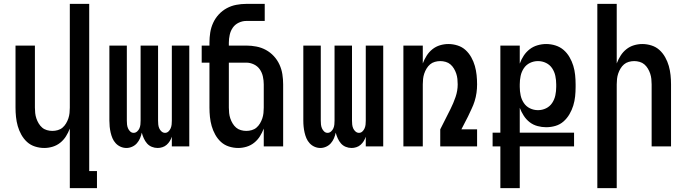

<svg xmlns="http://www.w3.org/2000/svg" viewBox="-20 -755 3540 990"><path d="M340 215V-92Q332 -71 320 -52Q308 -33 290.5 -19Q273 -5 251.5 1.5Q230 8 208 8Q184 8 160.5 0.5Q137 -7 119.5 -23Q102 -39 90 -60.5Q78 -82 71.5 -105Q65 -128 62.5 -152Q60 -176 60 -200V-520H160V-200Q160 -186 161.5 -172Q163 -158 167.5 -144.5Q172 -131 179.5 -118.5Q187 -106 197.5 -97Q208 -88 222 -84Q236 -80 250 -80Q264 -80 278 -84Q292 -88 302.5 -97Q313 -106 320.5 -118.5Q328 -131 332.5 -144.5Q337 -158 338.5 -172Q340 -186 340 -200V-735H440V127H480V215Z M632 8Q616 8 601.5 1.5Q587 -5 576.5 -16.5Q566 -28 560 -42Q554 -56 550.5 -71.5Q547 -87 545.5 -102Q544 -117 544 -133V-520H634V-133Q634 -123 635 -113Q636 -103 640 -93.5Q644 -84 651.5 -77Q659 -70 669 -70Q679 -70 687 -77Q695 -84 699 -93.5Q703 -103 704 -113Q705 -123 705 -133V-520H795V-133Q795 -123 796 -113Q797 -103 801 -93.5Q805 -84 813 -77Q821 -70 831 -70Q841 -70 848.5 -77Q856 -84 860 -93.5Q864 -103 865 -113Q866 -123 866 -133V-520H956V0H866V-50Q862 -38 855.5 -27.5Q849 -17 839.5 -8.5Q830 0 817.5 4Q805 8 793 8Q777 8 762.5 2Q748 -4 738 -15.5Q728 -27 721.5 -41.5Q715 -56 711 -71Q708 -56 702 -42Q696 -28 686 -16.5Q676 -5 661.5 1.5Q647 8 632 8Z M1208 8Q1184 8 1160.5 0.5Q1137 -7 1119.5 -23Q1102 -39 1090 -60.5Q1078 -82 1071.5 -105Q1065 -128 1062.5 -152Q1060 -176 1060 -200V-432H1020V-520H1060V-535Q1060 -561 1064 -587Q1068 -613 1079 -637Q1090 -661 1108 -680.5Q1126 -700 1149 -712.5Q1172 -725 1198 -730Q1224 -735 1250 -735H1345V-647H1250Q1230 -647 1211 -638Q1192 -629 1180.5 -612.5Q1169 -596 1164.5 -575.5Q1160 -555 1160 -535V-520H1250Q1276 -520 1302 -515Q1328 -510 1351 -497.5Q1374 -485 1392 -465.5Q1410 -446 1421 -422Q1432 -398 1436 -372Q1440 -346 1440 -320V0H1340V-92Q1332 -71 1320 -52Q1308 -33 1290.5 -19Q1273 -5 1251.5 1.5Q1230 8 1208 8ZM1250 -80Q1264 -80 1278 -84Q1292 -88 1302.5 -97Q1313 -106 1320.5 -118.5Q1328 -131 1332.5 -144.5Q1337 -158 1338.5 -172Q1340 -186 1340 -200V-320Q1340 -340 1335.5 -360.5Q1331 -381 1319.5 -397.5Q1308 -414 1289 -423Q1270 -432 1250 -432H1160V-200Q1160 -186 1161.5 -172Q1163 -158 1167.5 -144.5Q1172 -131 1179.5 -118.5Q1187 -106 1197.5 -97Q1208 -88 1222 -84Q1236 -80 1250 -80Z M1632 8Q1616 8 1601.5 1.5Q1587 -5 1576.5 -16.5Q1566 -28 1560 -42Q1554 -56 1550.5 -71.5Q1547 -87 1545.5 -102Q1544 -117 1544 -133V-520H1634V-133Q1634 -123 1635 -113Q1636 -103 1640 -93.5Q1644 -84 1651.5 -77Q1659 -70 1669 -70Q1679 -70 1687 -77Q1695 -84 1699 -93.5Q1703 -103 1704 -113Q1705 -123 1705 -133V-520H1795V-133Q1795 -123 1796 -113Q1797 -103 1801 -93.5Q1805 -84 1813 -77Q1821 -70 1831 -70Q1841 -70 1848.5 -77Q1856 -84 1860 -93.5Q1864 -103 1865 -113Q1866 -123 1866 -133V-520H1956V0H1866V-50Q1862 -38 1855.5 -27.5Q1849 -17 1839.5 -8.5Q1830 0 1817.5 4Q1805 8 1793 8Q1777 8 1762.5 2Q1748 -4 1738 -15.5Q1728 -27 1721.5 -41.5Q1715 -56 1711 -71Q1708 -56 1702 -42Q1696 -28 1686 -16.5Q1676 -5 1661.5 1.5Q1647 8 1632 8Z M2060 0V-520H2160V-428Q2168 -449 2180 -468Q2192 -487 2209.5 -501Q2227 -515 2248.5 -521.5Q2270 -528 2292 -528Q2316 -528 2339.5 -520.5Q2363 -513 2380.5 -497Q2398 -481 2410 -459.5Q2422 -438 2428.5 -415Q2435 -392 2437.5 -368Q2440 -344 2440 -320Q2440 -298 2437 -276.5Q2434 -255 2427.5 -234Q2421 -213 2411.5 -193.5Q2402 -174 2393 -154L2359 -88H2440V0H2250V-88L2303 -193Q2318 -223 2329 -255Q2340 -287 2340 -320Q2340 -334 2338.5 -348Q2337 -362 2332.5 -375.5Q2328 -389 2320.5 -401.5Q2313 -414 2302.5 -423Q2292 -432 2278 -436Q2264 -440 2250 -440Q2236 -440 2222 -436Q2208 -432 2197.5 -423Q2187 -414 2179.5 -401.5Q2172 -389 2167.5 -375.5Q2163 -362 2161.5 -348Q2160 -334 2160 -320V0Z M2560 215V0H2520V-71H2560V-520H2660V-427Q2668 -449 2680.5 -468Q2693 -487 2711 -501Q2729 -515 2751.5 -521.5Q2774 -528 2796 -528Q2821 -528 2844.5 -520.5Q2868 -513 2886 -497.5Q2904 -482 2916.5 -460.5Q2929 -439 2936 -416Q2943 -393 2945.5 -368.5Q2948 -344 2948 -320V-307Q2948 -282 2945.5 -258Q2943 -234 2936 -211Q2929 -188 2916.5 -166.5Q2904 -145 2886 -129Q2868 -113 2844.5 -106Q2821 -99 2796 -99Q2774 -99 2751.5 -105Q2729 -111 2711 -125Q2693 -139 2680.5 -158.5Q2668 -178 2660 -199V-71H2940V0H2660V215ZM2754 -187Q2776 -187 2795.5 -196.5Q2815 -206 2827 -224Q2839 -242 2843.5 -263.5Q2848 -285 2848 -307V-320Q2848 -342 2843.5 -363.5Q2839 -385 2827 -403Q2815 -421 2795.5 -430.5Q2776 -440 2754 -440Q2732 -440 2712.5 -430.5Q2693 -421 2681 -403Q2669 -385 2664.5 -363.5Q2660 -342 2660 -320V-307Q2660 -285 2664.5 -263.5Q2669 -242 2681 -224Q2693 -206 2712.5 -196.5Q2732 -187 2754 -187Z M3060 215V-735H3160V-428Q3168 -449 3180 -468Q3192 -487 3209.5 -501Q3227 -515 3248.5 -521.5Q3270 -528 3292 -528Q3316 -528 3339.5 -520.5Q3363 -513 3380.5 -497Q3398 -481 3410 -459.5Q3422 -438 3428.5 -415Q3435 -392 3437.5 -368Q3440 -344 3440 -320V0H3340V-320Q3340 -334 3338.5 -348Q3337 -362 3332.5 -375.5Q3328 -389 3320.5 -401.5Q3313 -414 3302.5 -423Q3292 -432 3278 -436Q3264 -440 3250 -440Q3236 -440 3222 -436Q3208 -432 3197.5 -423Q3187 -414 3179.5 -401.5Q3172 -389 3167.5 -375.5Q3163 -362 3161.5 -348Q3160 -334 3160 -320V215Z"/></svg>

Font: Iosevka Semibold
Style: Regular
Weight: 600
Monospace: yes
Designer: Belleve Invis
Foundry: Belleve Invis
Version: Version 33.2.3; ttfautohint (v1.8.4)